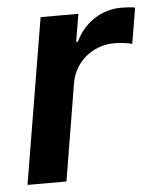

<svg xmlns="http://www.w3.org/2000/svg" viewBox="-45 -592 514 631"><g transform="rotate(-5 212.0 -276.5)"><path d="M20.6 0H149.1L202.1 -320.7C214.1 -389.9 274.1 -438.9 344.5 -438.9C366.8 -438.9 392.8 -435.4 403.8 -431.5L423.7 -549.7C411.2 -552.2 392.4 -553.3 377.8 -553.3C315.3 -553.3 256.4 -517.8 226.6 -454.5H220.9L236.2 -545.5H111.5Z"/></g></svg>

Font: TID UI Semi Bold
Style: Italic
Weight: 600
Italic angle: -9.39999°
Designer: The TID Project Authors
Foundry: Bakken & Bæck
Version: Version 1.001;hotconv 1.0.109;makeotfexe 2.5.65596